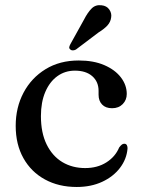

<svg xmlns="http://www.w3.org/2000/svg" viewBox="-20 -715 548 746"><path d="M472.5 -350Q472.5 -326.5 456.8 -310.5Q441 -294.5 415.5 -294.5Q390.5 -294.5 376.8 -308.8Q363 -323 363 -347V-362Q363 -397.5 338.5 -419Q314 -440.5 271 -440.5Q232.5 -440.5 202.8 -419Q173 -397.5 156 -357.8Q139 -318 139 -264Q139 -199 161.2 -153.8Q183.5 -108.5 222.2 -85.2Q261 -62 311 -62Q358.5 -62 393.2 -84Q428 -106 443 -142Q449.5 -150.5 453.8 -153.5Q458 -156.5 463 -156.5Q470 -156.5 473 -150.8Q476 -145 475.5 -137.5Q472 -96.5 446 -62.5Q420 -28.5 376.8 -8.5Q333.5 11.5 278 11.5Q208 11.5 154.5 -17.8Q101 -47 71 -100.5Q41 -154 41 -226Q41 -297.5 71.5 -355Q102 -412.5 157 -446.2Q212 -480 286 -480Q343.5 -480 385.2 -462Q427 -444 449.8 -414.2Q472.5 -384.5 472.5 -350ZM306.5 -639Q320.5 -666.5 336 -682Q351.5 -697.5 374.5 -694.5Q394.5 -692.5 404.5 -678.2Q414.5 -664 412 -648Q410 -630 397.5 -616.2Q385 -602.5 363 -589L275 -522.5Q269.5 -519.5 263.2 -519.2Q257 -519 253 -523Q248 -527 249.2 -532.5Q250.5 -538 253.5 -543.5Z"/></svg>

Font: Fraunces Wonky
Style: Regular
Weight: 400
Version: Version 1.000;[b76b70a41]